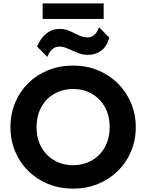

<svg xmlns="http://www.w3.org/2000/svg" viewBox="-20 -1104 868 1139"><path d="M413.5 15Q333.5 15 265.5 -12.8Q197.5 -40.5 147.5 -90Q97.5 -139.5 69.8 -206Q42 -272.5 42 -350Q42 -428 69.8 -494.5Q97.5 -561 147.5 -610.5Q197.5 -660 265.5 -687.5Q333.5 -715 413.5 -715Q493.5 -715 561.2 -687Q629 -659 679.2 -609Q729.5 -559 757.5 -492.8Q785.5 -426.5 785.5 -350Q785.5 -272.5 757.5 -206Q729.5 -139.5 679.2 -90Q629 -40.5 561.2 -12.8Q493.5 15 413.5 15ZM413.5 -124Q460 -124 499.5 -140Q539 -156 568.5 -185.8Q598 -215.5 614.2 -257Q630.5 -298.5 630.5 -350Q630.5 -418.5 602 -469.2Q573.5 -520 524.5 -548Q475.5 -576 413.5 -576Q367.5 -576 327.8 -560Q288 -544 258.8 -514.5Q229.5 -485 213.2 -443.2Q197 -401.5 197 -350Q197 -281.5 225.5 -230.8Q254 -180 303 -152Q352 -124 413.5 -124ZM261 -766.5 200 -827.5Q220.5 -878 254.8 -905.2Q289 -932.5 332.5 -932.5Q366 -932.5 394.2 -919.8Q422.5 -907 448 -894.5Q473.5 -882 499 -882Q522 -882 539.2 -897Q556.5 -912 567.5 -942.5L628 -881Q615.5 -830.5 581.5 -804.5Q547.5 -778.5 502.5 -778.5Q468.5 -778.5 439.2 -790.8Q410 -803 383.2 -815.2Q356.5 -827.5 332 -827.5Q309 -827.5 291 -812.8Q273 -798 261 -766.5ZM233 -991.5V-1084H595V-991.5Z"/></svg>

Font: Geologica SemiBold
Style: Regular
Weight: 600
Designer: Sindre Bremnes, Frode Helland
Foundry: Monokrom Skriftforlag AS
Version: Version 1.010;gftools[0.9.28]